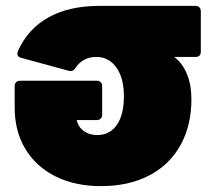

<svg xmlns="http://www.w3.org/2000/svg" viewBox="-20 -620 712 654"><path d="M646 -600Q654 -600 659 -595Q664 -590 664 -582V-444Q664 -426 646 -426H573Q601 -406 616.5 -368.5Q632 -331 632 -282Q632 -192 594.5 -125Q557 -58 487.5 -22Q418 14 324 14Q236 14 169.5 -19Q103 -52 66.5 -112.5Q30 -173 30 -253V-327Q30 -335 35 -340Q40 -345 48 -345H310Q318 -345 323 -340Q328 -335 328 -327V-229Q328 -221 323 -216Q318 -211 310 -211H241Q247 -187 265.5 -173.5Q284 -160 311 -160Q354 -160 378 -194.5Q402 -229 402 -292Q402 -354 376.5 -390Q351 -426 308 -426Q263 -426 237 -389Q232 -381 226.5 -379Q221 -377 214 -379L52 -423Q39 -426 39 -438L41 -446Q75 -522 145.5 -561Q216 -600 319 -600Z"/></svg>

Font: LINE Seed Sans TH App Heavy
Style: Regular
Weight: 900
Designer: Dalton Maag Ltd | Thai characters by Cadson Demak Co.,Ltd.
Foundry: Dalton Maag Ltd
Version: Version 1.003